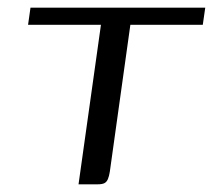

<svg xmlns="http://www.w3.org/2000/svg" viewBox="-20 -480 554 500"><path d="M59.4 -460H514.5L508.1 -415.5H319.5L266 -32.9Q264.2 -21.2 261.1 -13.9Q258.1 -6.5 252.4 -3.3Q246.6 0 233.9 0H184.5L242.9 -415.5H53.1Z"/></svg>

Font: Genos Thin
Style: Italic
Weight: 100
Italic angle: -8°
Designer: Robert E. Leuschke
Foundry: Robert E. Leuschke
Version: Version 1.010